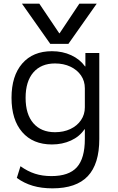

<svg xmlns="http://www.w3.org/2000/svg" viewBox="-20 -810 647 1050"><path d="M100 -790H195L304 -628H306L414 -790H509L354 -570H255ZM267 220Q207 220 159.5 206Q112 192 72 163L92 99Q131 127 171.5 140Q212 153 261 153Q357 153 400.5 104.5Q444 56 444 -50V-103H442Q415 -63 368 -41.5Q321 -20 264 -20Q160 -20 101.5 -87.5Q43 -155 43 -275Q43 -395 101.5 -462.5Q160 -530 264 -530Q322 -530 369.5 -508Q417 -486 445 -447H447V-520H523V-50Q523 87 460 153.5Q397 220 267 220ZM281 -87Q328 -87 365 -104.5Q402 -122 423 -153Q444 -184 444 -223V-327Q444 -367 423 -397.5Q402 -428 365 -445.5Q328 -463 281 -463Q205 -463 162.5 -414Q120 -365 120 -275Q120 -185 162.5 -136Q205 -87 281 -87Z"/></svg>

Font: M PLUS 2
Style: Regular
Weight: 400
Designer: Coji Morishita
Foundry: UNDERFOREST DESIGN
Version: Version 1.001